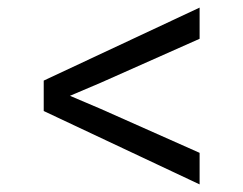

<svg xmlns="http://www.w3.org/2000/svg" viewBox="-20 -544 640 505"><path d="M505 -142 244 -258 164 -292 244 -326 505 -442V-524L95 -332V-252L505 -59Z"/></svg>

Font: Kreadon Medium
Style: Regular
Weight: 500
Designer: kohakuno
Foundry: StudioGnu
Version: Version 1.000;Glyphs 3.1.2 (3151)